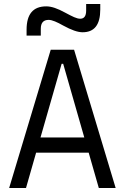

<svg xmlns="http://www.w3.org/2000/svg" viewBox="-20 -943 626 963"><path d="M25.9 0H110.4L161.1 -177.2H424.8L475.6 0H560.1L351.6 -693.4H234.4ZM183.1 -253.4 289.1 -623H296.9L402.8 -253.4ZM113.3 -764.6H184.6V-798.8C184.6 -828.6 197.8 -843.3 224.1 -843.3C241.7 -843.3 266.6 -832 296.9 -814.9C337.9 -792.5 369.6 -781.2 394.5 -781.2C453.6 -781.2 482.9 -819.3 482.9 -895V-922.9H412.1V-890.1C412.1 -862.8 402.3 -849.1 382.3 -849.1C364.3 -849.1 343.8 -859.9 306.2 -879.9C268.6 -900.4 238.8 -911.1 211.9 -911.1C146 -911.1 113.3 -872.1 113.3 -793.9Z"/></svg>

Font: Cascadia Mono PL SemiLight
Style: Regular
Weight: 350
Monospace: yes
Designer: Aaron Bell
Foundry: Saja Typeworks
Version: Version 2404.023